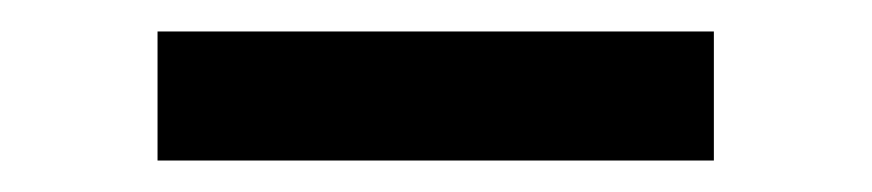

<svg xmlns="http://www.w3.org/2000/svg" viewBox="-20 -854 554 122"><path d="M80.1 -752V-834H433.6V-752Z"/></svg>

Font: GenEi M Gothic v2 Medium
Style: Regular
Weight: 500
Version: Version 2.0